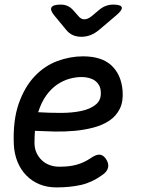

<svg xmlns="http://www.w3.org/2000/svg" viewBox="-20 -805 640 835"><path d="M440 -115Q454 -95 450 -76.5Q446 -58 425 -44Q381 -12 333.5 -1Q286 10 225 10Q185 10 152 -3.5Q119 -17 94.5 -42Q70 -67 56 -101.5Q42 -136 40 -178Q36 -282 61.5 -354.5Q87 -427 130.5 -473Q174 -519 229.5 -539.5Q285 -560 341 -560Q422 -560 464.5 -520.5Q507 -481 513 -412Q517 -365 501.5 -333Q486 -301 456.5 -281Q427 -261 387.5 -250.5Q348 -240 304.5 -236Q261 -232 216.5 -233Q172 -234 132 -236Q131 -224 130.5 -211Q130 -198 130 -184Q130 -159 139 -140Q148 -121 162.5 -107.5Q177 -94 196.5 -87Q216 -80 237 -80Q260 -80 278 -82Q296 -84 312.5 -88.5Q329 -93 344 -100Q359 -107 374 -117Q397 -133 412.5 -132.5Q428 -132 440 -115ZM146 -317Q194 -314 244 -314Q294 -314 334 -322.5Q374 -331 398 -351.5Q422 -372 418 -409Q417 -424 410 -435.5Q403 -447 392.5 -454.5Q382 -462 367 -466Q352 -470 334 -470Q310 -470 282.5 -462.5Q255 -455 229 -437.5Q203 -420 181.5 -390.5Q160 -361 146 -317ZM244 -785Q261 -785 274 -779Q287 -773 297 -762L321 -735Q332 -721 347 -721Q362 -721 379 -735L410 -761Q424 -773 439.5 -779Q455 -785 472 -785Q506 -785 509.5 -773Q513 -761 484 -737L411 -675Q393 -660 374 -652.5Q355 -645 334 -645Q313 -645 296.5 -652.5Q280 -660 268 -675L216 -738Q197 -761 204 -773Q211 -785 244 -785Z"/></svg>

Font: Maple Mono Normal NL
Style: Italic
Weight: 400
Italic angle: -10°
Monospace: yes
Designer: subframe7536
Version: Version 7.000